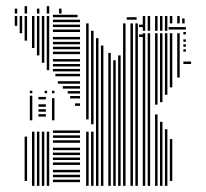

<svg xmlns="http://www.w3.org/2000/svg" viewBox="-20 -604 669 624"><path d="M36 -520H28V-552H36ZM52 -496H44V-552H52ZM68 -16H60V-160H68ZM68 -472H60V-552H68ZM92 0H84V-176H92ZM92 -448H84V-552H92ZM108 0H100V-176H108ZM108 -424H100V-552H108ZM124 0H116V-176H124ZM124 -400H116V-552H124ZM140 0H132V-176H140ZM140 -376H132V-552H140ZM240 -12H152V-20H240ZM240 -28H152V-36H240ZM240 -44H152V-52H240ZM240 -68H152V-76H240ZM240 -84H152V-92H240ZM240 -100H152V-108H240ZM240 -116H152V-124H240ZM240 -140H152V-148H240ZM240 -156H152V-164H240ZM240 -172H152V-180H240ZM240 -260H224V-268H240ZM240 -284H208V-292H240ZM240 -300H200V-308H240ZM240 -316H184V-324H240ZM240 -332H168V-340H240ZM240 -356H160V-364H240ZM240 -372H152V-380H240ZM240 -388H152V-396H240ZM240 -404H152V-412H240ZM240 -428H152V-436H240ZM240 -444H152V-452H240ZM240 -460H152V-468H240ZM240 -476H152V-484H240ZM240 -500H152V-508H240ZM240 -516H152V-524H240ZM240 -532H152V-540H240ZM232 -548H152V-556H232ZM268 0H260V-176H268ZM268 -216H260V-528H268ZM284 0H276V-176H284ZM284 -200H276V-504H284ZM300 0H292V-480H300ZM316 0H308V-456H316ZM340 0H332V-432H340ZM356 0H348V-408H356ZM372 0H364V-424H372ZM388 0H380V-528H388ZM412 0H404V-528H412ZM428 0H420V-528H428ZM424 -540H392V-548H424ZM448 -484H432V-492H448ZM448 -516H432V-524H448ZM452 0H444V-496H452ZM468 0H460V-496H468ZM492 0H484V-232H492ZM492 -264H484V-496H492ZM508 0H500V-208H508ZM508 -272H500V-496H508ZM524 0H516V-184H524ZM524 -296H516V-496H524ZM540 -16H532V-152H540ZM540 -320H532V-496H540ZM564 -352H556V-496H564ZM601 -396H576V-404H601ZM584 -436H576V-444H584ZM584 -452H576V-460H584ZM584 -468H576V-476H584ZM584 -492H576V-500H584ZM452 -504H444V-528H452ZM468 -504H460V-528H468ZM492 -504H484V-528H492ZM508 -504H500V-528H508ZM524 -504H516V-528H524ZM584 -508H528V-516H584ZM452 -528H444V-552H452ZM468 -528H460V-552H468ZM492 -528H484V-552H492ZM508 -528H500V-552H508ZM524 -528H516V-552H524ZM540 -528H532V-552H540ZM564 -528H556V-552H564ZM580 -528H572V-544H580ZM36 -560H28V-576H36ZM68 -560H60V-584H68ZM108 -560H100V-576H108ZM140 -560H132V-584H140ZM180 -560H172V-576H180ZM85 -213H77V-293H85ZM129 -225H105V-233H129ZM129 -241H105V-249H129ZM129 -257H105V-265H129ZM129 -281H105V-289H129ZM157 -213H149V-285H157ZM85 -301H77V-309H85ZM133 -301H125V-309H133ZM157 -301H149V-309H157Z"/></svg>

Font: Rubik Lines
Style: Regular
Weight: 400
Designer: Hubert and Fischer, NaN
Foundry: Hubert and Fischer, NaN
Version: Version 2.201